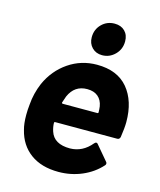

<svg xmlns="http://www.w3.org/2000/svg" viewBox="-111 -810 748 898"><g transform="rotate(15 263.0 -361.0)"><path d="M497 -225Q494 -213 483 -213H183Q178 -213 178 -209Q178 -189 185 -168Q203 -112 281 -112Q342 -113 384 -164Q389 -170 394 -170Q398 -170 401 -166L461 -95Q464 -92 464 -87Q464 -82 460 -78Q423 -37 370 -14.5Q317 8 257 8Q174 8 121 -31Q68 -70 51 -140Q43 -168 43 -211Q43 -235 46 -262Q50 -316 72 -368Q104 -439 165.5 -481Q227 -523 303 -523Q402 -523 453 -462Q504 -401 504 -299Q504 -271 497 -225ZM201 -342Q199 -337 190 -310Q190 -305 195 -305H362Q367 -305 367 -310Q367 -322 365 -338Q360 -368 340.5 -384.5Q321 -401 288 -401Q227 -401 201 -342ZM245 -641Q245 -679 270.5 -704.5Q296 -730 333 -730Q364 -730 382.5 -711.5Q401 -693 401 -662Q401 -624 375 -598Q349 -572 313 -572Q283 -572 264 -591.5Q245 -611 245 -641Z"/></g></svg>

Font: Barlow
Style: Bold Italic
Weight: 700
Italic angle: -7°
Designer: Jeremy Tribby
Foundry: Tribby Type
Version: Version 1.422